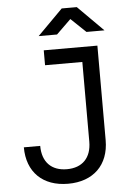

<svg xmlns="http://www.w3.org/2000/svg" viewBox="-62 -996 725 1052"><g transform="rotate(-5 300.0 -470.0)"><path d="M280 -810 360 -888 442 -810H541L401 -950H318L179 -810ZM270 10C409 10 495 -74 495 -210V-730H200V-648H405V-210C405 -121 355 -70 270 -70C185 -70 135 -121 135 -210H45C45 -74 130 10 270 10Z"/></g></svg>

Font: Tekne LDO
Style: Regular
Weight: 400
Monospace: yes
Designer: Alessio Laiso, Mario Rullo, Paolo Rosset
Foundry: Alessio Laiso
Version: Version 1.000;hotconv 1.0.109;makeotfexe 2.5.65596